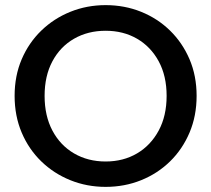

<svg xmlns="http://www.w3.org/2000/svg" viewBox="-20 -722 824 749"><path d="M392 7Q319 7 254.5 -19Q190 -45 141 -92.5Q92 -140 64.5 -205Q37 -270 37 -348Q37 -426 64.5 -490.5Q92 -555 141 -602.5Q190 -650 254.5 -676Q319 -702 392 -702Q466 -702 530.5 -676Q595 -650 643.5 -602.5Q692 -555 719.5 -490.5Q747 -426 747 -348Q747 -270 719.5 -205Q692 -140 643.5 -92.5Q595 -45 530.5 -19Q466 7 392 7ZM392 -92Q461 -92 514.5 -123.5Q568 -155 599 -212.5Q630 -270 630 -348Q630 -426 599 -483Q568 -540 514.5 -571Q461 -602 392 -602Q323 -602 269 -571Q215 -540 184.5 -483Q154 -426 154 -348Q154 -270 184.5 -212.5Q215 -155 269 -123.5Q323 -92 392 -92Z"/></svg>

Font: Parkinsans Medium
Style: Regular
Weight: 500
Designer: Red Stone, Indian Type Foundry
Foundry: Indian Type Foundry
Version: Version 1.000